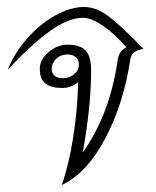

<svg xmlns="http://www.w3.org/2000/svg" viewBox="-20 -524 446 550"><path d="M391 -384Q372 -380 363.5 -373.5Q355 -367 353 -352Q334 -227 281.5 -127.5Q229 -28 157 6Q177 -51 189.5 -129.5Q202 -208 204 -289Q184 -272 159 -272Q126 -272 110 -285Q94 -298 94 -327Q94 -353 119 -374.5Q144 -396 174 -396Q209 -396 225 -379.5Q241 -363 241 -322Q241 -220 217 -87Q295 -197 317 -352Q321 -379 342 -388Q310 -426 276 -449.5Q242 -473 217 -473Q175 -473 121 -433.5Q67 -394 2 -324Q21 -372 57.5 -413.5Q94 -455 138 -479.5Q182 -504 221 -504Q255 -504 290 -478Q325 -452 391 -384ZM206 -340Q206 -353 197 -360.5Q188 -368 174 -368Q154 -368 141 -355.5Q128 -343 128 -327Q128 -314 136.5 -307Q145 -300 159 -300Q179 -300 192.5 -311.5Q206 -323 206 -340Z"/></svg>

Font: Srisakdi
Style: Regular
Weight: 400
Designer: Cadson Demak Co.,Ltd.
Foundry: Cadson Demak Co.,Ltd.
Version: Version 1.000